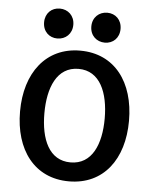

<svg xmlns="http://www.w3.org/2000/svg" viewBox="-52 -759 651 818"><g transform="rotate(5 273.0 -350.0)"><path d="M506 -264C506 -100 421 15 273 15C125 15 40 -100 40 -264C40 -429 127 -544 273 -544C421 -544 506 -429 506 -264ZM402 -265C402 -375 365 -466 273 -466C180 -466 144 -374 144 -265C144 -154 181 -66 273 -66C365 -66 402 -155 402 -265ZM234 -651C234 -612 206 -587 171 -587C136 -587 109 -612 109 -651C109 -690 136 -715 171 -715C206 -715 234 -690 234 -651ZM436 -651C436 -612 409 -587 374 -587C339 -587 311 -612 311 -651C311 -690 339 -715 374 -715C409 -715 436 -690 436 -651Z"/></g></svg>

Font: Repo Medium
Style: Regular
Weight: 500
Designer: Stefan Peev
Foundry: Context Ltd
Version: Version 1.502